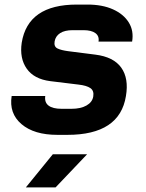

<svg xmlns="http://www.w3.org/2000/svg" viewBox="-20 -580 640 840"><path d="M231 10Q129 10 74 -37Q19 -84 31 -160H178Q174 -132 192.5 -118Q211 -104 249 -104H293Q333 -104 358.5 -118.5Q384 -133 388 -158Q392 -183 375.5 -194.5Q359 -206 323 -210L200 -225Q129 -234 97 -279.5Q65 -325 75 -393Q102 -560 316 -560H363Q428 -560 474.5 -539Q521 -518 543.5 -481.5Q566 -445 558 -398H411Q415 -422 397.5 -435Q380 -448 345 -448H298Q263 -448 243 -435Q223 -422 219 -399Q215 -376 231.5 -368Q248 -360 279 -356L397 -341Q477 -331 510.5 -284Q544 -237 531 -160Q504 10 275 10ZM93 240 211 95H361L223 240Z"/></svg>

Font: JetBrains Mono ExtraBold
Style: Italic
Weight: 800
Italic angle: -9°
Monospace: yes
Designer: Philipp Nurullin, Konstantin Bulenkov
Foundry: JetBrains
Version: Version 2.305; ttfautohint (v1.8.4.7-5d5b)